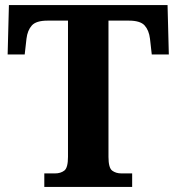

<svg xmlns="http://www.w3.org/2000/svg" viewBox="-20 -734 693 754"><path d="M154 0V-53H196Q218 -53 232.5 -64Q247 -75 247 -118V-653H167Q122 -653 105 -634Q88 -615 84 -582L77 -520H10L15 -714H638L643 -520H576L569 -582Q565 -615 548 -634Q531 -653 486 -653H406V-118Q406 -75 420.5 -64Q435 -53 457 -53H499V0Z"/></svg>

Font: Noto Serif Vithkuqi
Style: Regular
Weight: 400
Version: Version 1.005